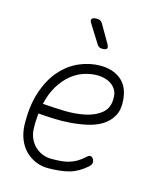

<svg xmlns="http://www.w3.org/2000/svg" viewBox="-117 -874 834 972"><g transform="rotate(15 300.0 -387.5)"><path d="M433 -95Q440 -84 438 -73.5Q436 -63 425 -53Q382 -15 336.5 -2.5Q291 10 225 10Q191 10 160.5 -3Q130 -16 107 -39Q84 -62 70.5 -95Q57 -128 55 -167Q52 -269 76.5 -343Q101 -417 143 -465Q185 -513 239 -536.5Q293 -560 350 -560Q415 -560 457.5 -525.5Q500 -491 505 -420Q509 -371 490.5 -338Q472 -305 439.5 -284.5Q407 -264 364 -254.5Q321 -245 276 -241.5Q231 -238 187 -240Q143 -242 108 -245Q106 -226 105 -206Q104 -186 105 -163Q106 -136 116.5 -113Q127 -90 144 -74Q161 -58 183 -49Q205 -40 230 -40Q259 -40 281.5 -42Q304 -44 323.5 -50Q343 -56 361 -66.5Q379 -77 398 -94Q409 -105 417.5 -105Q426 -105 433 -95ZM117 -298Q166 -294 226.5 -292Q287 -290 339 -301Q391 -312 425 -341Q459 -370 455 -427Q454 -448 444 -463.5Q434 -479 419 -489Q404 -499 385.5 -504Q367 -509 347 -509Q311 -509 275.5 -497Q240 -485 209 -459Q178 -433 154 -393.5Q130 -354 117 -298ZM308 -659 249 -753Q238 -769 244 -777Q250 -785 270 -785Q281 -785 288 -781Q295 -777 300 -769L355 -674Q363 -659 358.5 -652Q354 -645 335 -645Q326 -645 319.5 -648Q313 -651 308 -659Z"/></g></svg>

Font: Maple Mono Thin
Style: Italic
Weight: 250
Italic angle: -10°
Monospace: yes
Designer: subframe7536
Version: Version 7.000